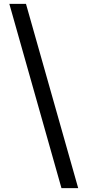

<svg xmlns="http://www.w3.org/2000/svg" viewBox="-20 -801 470 998"><path d="M386.5 177H299.5L28.5 -781H115Z"/></svg>

Font: Merriweather 20pt Medium
Style: Regular
Weight: 500
Version: Version 2.100